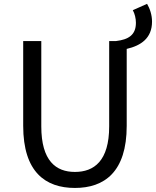

<svg xmlns="http://www.w3.org/2000/svg" viewBox="-20 -942 793 976"><path d="M624.1 -693.4C695.4 -710 752.8 -746.8 752.8 -832.1C752.8 -865.7 742.1 -898.1 727.6 -922.5L655.1 -890.2C665 -872.6 670.9 -848.2 670.9 -826.2C670.9 -763.7 632.5 -740.9 570.2 -733.4ZM360.8 13.4C510 13.4 624.1 -67.3 624.1 -302.4V-733.4H535V-299.9C535 -123.5 457.7 -68 360.8 -68C264.8 -68 189.9 -123.5 189.9 -299.9V-733.4H97.9V-302.4C97.9 -67.3 211.2 13.4 360.8 13.4Z"/></svg>

Font: Source Han Sans JP VF
Style: Regular
Weight: 250
Designer: Ryoko NISHIZUKA 西塚涼子 (kana, bopomofo & ideographs); Paul D. Hunt (Latin, Greek & Cyrillic); Sandoll Communications 산돌커뮤니
Foundry: Adobe
Version: Version 2.004;hotconv 1.0.118;makeotfexe 2.5.65603